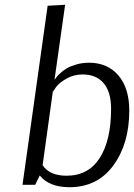

<svg xmlns="http://www.w3.org/2000/svg" viewBox="-20 -772 560 802"><path d="M74 0 179 -748 252 -752 208 -441H210Q212 -444 215 -448.5Q218 -453 230.5 -465Q243 -477 258 -486Q273 -495 298 -502.5Q323 -510 352 -510Q429 -510 474.5 -457Q520 -404 520 -310Q520 -172 453.5 -81Q387 10 270 10Q186 10 146 -39L127 0ZM202 -390 201 -392 158 -82Q187 -38 258 -38Q349 -38 396.5 -112Q444 -186 444 -318Q444 -388 413 -424.5Q382 -461 325 -461Q288 -461 257.5 -443.5Q227 -426 214 -408Z"/></svg>

Font: ArsenalItalic
Style: Italic
Weight: 400
Italic angle: -9°
Designer: Andrij Shevchenko
Foundry: Stairsfor.com
Version: Version 1.000